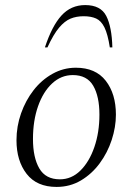

<svg xmlns="http://www.w3.org/2000/svg" viewBox="-20 -727 522 757"><path d="M203 10Q125 10 85 -41.5Q45 -93 45 -174Q45 -229 63 -280Q81 -331 112.5 -371.5Q144 -412 187 -436Q230 -460 279 -460Q357 -460 397 -408.5Q437 -357 437 -275Q437 -226 420.5 -175.5Q404 -125 373 -83Q342 -41 299 -15.5Q256 10 203 10ZM216 -20Q262 -20 297 -54.5Q332 -89 352 -147Q372 -205 372 -275Q372 -347 347.5 -389Q323 -431 267 -431Q221 -431 185.5 -398Q150 -365 130 -308Q110 -251 110 -179Q110 -106 135 -63Q160 -20 216 -20ZM157 -540Q185 -625 222.5 -666Q260 -707 316 -707Q377 -707 399 -664Q421 -621 423 -540H413Q405 -592 392 -618.5Q379 -645 359 -654Q339 -663 310 -663Q281 -663 258 -653.5Q235 -644 213 -618Q191 -592 167 -540Z"/></svg>

Font: Spectral Light
Style: Italic
Weight: 300
Italic angle: -10°
Designer: Jean-Baptiste Levee
Foundry: Production Type
Version: Version 2.001